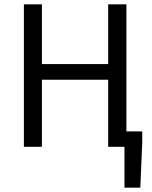

<svg xmlns="http://www.w3.org/2000/svg" viewBox="-20 -676 701 884"><path d="M553 188H626L635 -21V-71H562V-656H478V-381H173V-656H90V0H173V-309H478V0H553Z"/></svg>

Font: Giro Sans Regular
Style: Regular
Weight: 400
Designer: Paul D. Hunt
Foundry: Adobe Systems Incorporated
Version: Version 1.000;PS 1.0;hotconv 1.0.88;makeotf.lib2.5.647800